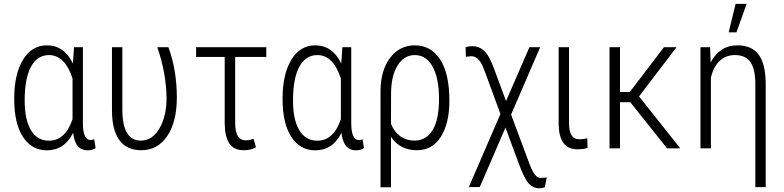

<svg xmlns="http://www.w3.org/2000/svg" viewBox="-20 -775 4095 1003"><path d="M108.9 -249Q108.9 -149.4 141.8 -94.7Q174.8 -40 235.4 -40Q320.8 -40 358.9 -152.3V-365.2Q318.8 -487.3 235.8 -487.3Q175.3 -487.3 142.1 -426.8Q108.9 -366.2 108.9 -249ZM413.1 -528.3V-130.9Q413.6 -43.5 452.6 -43.5Q460.4 -43.5 472.2 -47.4L479.5 -1.5Q462.4 10.3 437.5 10.3Q406.2 10.3 387.2 -10.7Q368.2 -31.7 361.8 -81.1Q316.4 10.3 224.6 10.3Q146 10.3 100.1 -59.6Q54.2 -129.4 54.2 -259.3Q54.2 -386.7 99.9 -462.4Q145.5 -538.1 225.1 -538.1Q314.9 -538.1 360.8 -443.4L366.7 -528.3Z M619.1 -528.3V-203.6Q619.1 -40.5 715.3 -40.5Q775.9 -40.5 813 -104.2Q850.1 -168 850.1 -264.2Q848.1 -394 801.8 -528.3H859.9Q903.8 -408.7 903.8 -265.1Q903.8 -139.6 854 -64.9Q804.2 9.8 717.3 9.8Q642.1 9.8 603.5 -43.2Q564.9 -96.2 564.9 -199.2V-528.3Z M1371.1 -477.5H1208.5V-133.8Q1208.5 -87.9 1221.9 -64.9Q1235.4 -42 1265.1 -42Q1283.2 -42 1304.7 -50.3L1316.9 -5.9Q1292 9.8 1253.4 9.8Q1201.7 9.8 1178.2 -25.1Q1154.8 -60.1 1153.8 -130.4V-477.5H1004.4V-528.3H1371.1Z M1510.7 -249Q1510.7 -149.4 1543.7 -94.7Q1576.7 -40 1637.2 -40Q1722.7 -40 1760.7 -152.3V-365.2Q1720.7 -487.3 1637.7 -487.3Q1577.1 -487.3 1543.9 -426.8Q1510.7 -366.2 1510.7 -249ZM1814.9 -528.3V-130.9Q1815.4 -43.5 1854.5 -43.5Q1862.3 -43.5 1874 -47.4L1881.3 -1.5Q1864.3 10.3 1839.4 10.3Q1808.1 10.3 1789.1 -10.7Q1770 -31.7 1763.7 -81.1Q1718.3 10.3 1626.5 10.3Q1547.9 10.3 1502 -59.6Q1456.1 -129.4 1456.1 -259.3Q1456.1 -386.7 1501.7 -462.4Q1547.4 -538.1 1627 -538.1Q1716.8 -538.1 1762.7 -443.4L1768.6 -528.3Z M2022.5 -127.9Q2040 -85 2071.8 -62.7Q2103.5 -40.5 2145.5 -40.5Q2206.1 -40.5 2239.7 -95Q2273.4 -149.4 2273.4 -259.3Q2273.4 -365.7 2240.2 -426.5Q2207 -487.3 2147 -487.3Q2090.8 -487.3 2057.1 -433.1Q2023.4 -378.9 2022.9 -287.6ZM2147 -538.1Q2231.9 -538.1 2279.8 -463.6Q2327.6 -389.2 2327.6 -249Q2327.6 -130.9 2283 -60.5Q2238.3 9.8 2158.7 9.8Q2068.8 9.8 2022.5 -60.1V203.1H1967.8V-301.8Q1969.2 -409.7 2018.6 -473.9Q2067.9 -538.1 2147 -538.1Z M2450.2 -533.7Q2512.7 -533.7 2547.9 -448.2L2562 -413.1L2623.5 -247.1L2745.6 -528.3H2801.8L2649.9 -176.3L2750 91.8Q2774.9 154.3 2802.2 154.3Q2824.7 154.3 2836.4 151.4L2826.2 202.6Q2815.4 208.5 2798.8 208.5Q2764.6 208.5 2741.7 183.1Q2718.8 157.7 2689.5 78.1L2620.6 -108.4L2486.3 202.1H2429.2L2594.2 -179.7L2516.1 -392.6L2502.9 -425.8Q2480 -481.4 2441.9 -481.4L2413.6 -478.5L2412.1 -527.8Q2426.3 -533.7 2450.2 -533.7Z M2952.6 -528.3V-132.8Q2952.6 -89.8 2965.6 -68.6Q2978.5 -47.4 3008.8 -47.4Q3022 -47.4 3047.9 -52.2L3049.3 -2.4Q3027.3 4.9 2995.6 4.9Q2901.4 4.9 2898.4 -123.5V-528.3Z M3272.5 -241.2H3218.8V0H3164.1V-528.3H3218.8V-294.4H3270L3448.2 -528.3H3514.2L3318.4 -271.5L3533.7 0H3464.8Z M3689.5 -528.3 3692.4 -448.7Q3739.3 -538.1 3832 -538.1Q3907.2 -538.1 3942.9 -490Q3978.5 -441.9 3980 -342.8V202.6H3925.8V-338.4Q3925.3 -415 3899.9 -451.2Q3874.5 -487.3 3818.8 -487.3Q3772.9 -487.3 3740.7 -458Q3708.5 -428.7 3693.8 -370.6V0H3639.2V-528.3ZM3822.8 -754.9H3880.4L3827.1 -606H3786.6Z"/></svg>

Font: MAUL Condensed Light
Style: Light
Weight: 300
Designer: MAUL
Version: Version 2.137; 2017; ttfautohint (v1.8.3)